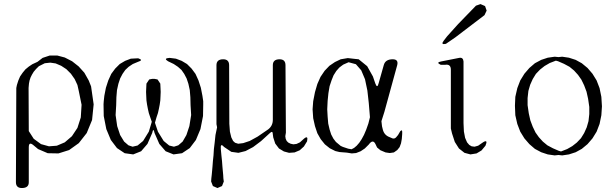

<svg xmlns="http://www.w3.org/2000/svg" viewBox="-20 -779 3040 948"><path d="M299.8 -495.1 335.9 -476.6 368.2 -451.2 396.5 -419.9 418 -381.8 429.7 -352.5 442.4 -263.7 434.6 -186.5 408.2 -122.1 369.1 -72.3 321.3 -38.1 268.6 -21.5 215.8 -22.5 168 -43 144.5 -62.5Q122.1 -81.1 122.1 -51.8V121.1Q122.1 149.4 87.9 149.4Q58.6 149.4 58.6 120.1L60.5 -344.7L63.5 -359.4L70.3 -380.9L79.1 -401.4L91.8 -419.9L105.5 -436.5L122.1 -450.2L139.6 -461.9L165 -473.6L190.4 -493.2L225.6 -504.9H262.7ZM201.2 -466.8 171.9 -452.1 158.2 -438.5 146.5 -424.8 137.7 -410.2 130.9 -396.5 126 -381.8 123 -366.2 121.1 -344.7 122.1 -131.8 146.5 -93.8 182.6 -67.4 221.7 -56.6 260.7 -59.6 299.8 -76.2 335 -106.4 362.3 -147.5 378.9 -199.2 382.8 -261.7 369.1 -329.1 362.3 -359.4 348.6 -388.7 330.1 -415 307.6 -437.5 282.2 -454.1 254.9 -465.8 228.5 -469.7Z M731.4 -389.6H743.2L757.8 -386.7L771.5 -366.2L772.5 -345.7L773.4 -325.2L772.5 -303.7L771.5 -283.2L768.6 -262.7L764.6 -242.2L759.8 -220.7L752.9 -200.2L745.1 -172.9L759.8 -128.9L788.1 -83L815.4 -60.5L838.9 -54.7L860.4 -61.5L881.8 -80.1L900.4 -112.3L915 -156.2L923.8 -210.9L920.9 -259.8L919.9 -298.8L917 -334L910.2 -365.2L901.4 -391.6L889.6 -414.1L876 -433.6L858.4 -449.2L837.9 -462.9L809.6 -476.6Q785.2 -491.2 817.4 -493.2L848.6 -489.3L877 -478.5L903.3 -462.9L925.8 -440.4L945.3 -414.1L960 -381.8L971.7 -345.7L979.5 -305.7L983.4 -279.3V-261.7L982.4 -206.1L969.7 -141.6L947.3 -87.9L917 -47.9L878.9 -22.5L836.9 -16.6L797.9 -32.2L766.6 -68.4L743.2 -122.1Q737.3 -151.4 731.4 -122.1L708 -68.4L676.8 -32.2L637.7 -16.6L595.7 -22.5L557.6 -47.9L527.3 -87.9L504.9 -141.6L492.2 -206.1L491.2 -263.7L492.2 -279.3L495.1 -305.7L502.9 -345.7L514.6 -381.8L529.3 -414.1L548.8 -440.4L571.3 -462.9L597.7 -478.5L626 -489.3L662.1 -491.2Q690.4 -482.4 661.1 -473.6L635.7 -462.9L615.2 -449.2L598.6 -433.6L585 -414.1L573.2 -391.6L564.5 -365.2L557.6 -334L554.7 -298.8L553.7 -259.8L550.8 -210.9L558.6 -156.2L573.2 -112.3L592.8 -80.1L614.3 -61.5L634.8 -54.7L659.2 -60.5L686.5 -83L714.8 -128.9L729.5 -177.7L721.7 -200.2L714.8 -220.7L710 -242.2L706.1 -262.7L703.1 -283.2L702.1 -303.7L701.2 -325.2L702.1 -345.7L703.1 -366.2L716.8 -386.7Z M1025.4 85 1027.3 64.5 1029.3 42 1031.2 16.6 1034.2 -11.7 1036.1 -43 1040 -75.2 1043.9 -112.3 1051.8 -150.4 1048.8 -166V-457Q1048.8 -486.3 1082 -486.3Q1111.3 -486.3 1111.3 -457L1112.3 -168L1115.2 -128.9L1122.1 -100.6L1130.9 -83L1140.6 -74.2L1156.2 -69.3L1180.7 -72.3L1212.9 -83L1252 -104.5L1304.7 -140.6Q1327.1 -158.2 1327.1 -187.5V-457Q1327.1 -486.3 1360.4 -486.3Q1389.6 -486.3 1389.6 -457L1391.6 -124L1388.7 -106.4L1390.6 -93.8L1395.5 -83L1403.3 -75.2L1415 -69.3L1428.7 -66.4L1444.3 -68.4L1460.9 -76.2L1481.4 -94.7Q1502.9 -112.3 1496.1 -81.1L1480.5 -55.7L1460 -37.1L1434.6 -26.4L1407.2 -24.4L1381.8 -31.2L1357.4 -45.9L1338.9 -70.3L1329.1 -100.6L1327.1 -115.2Q1327.1 -136.7 1311.5 -121.1L1268.6 -82L1229.5 -52.7L1192.4 -33.2L1157.2 -24.4L1122.1 -29.3L1085.9 -53.7Q1067.4 -75.2 1070.3 -43L1073.2 -11.7L1076.2 16.6L1078.1 42L1080.1 64.5L1082 85L1083 102.5L1085 117.2L1076.2 139.6L1053.7 149.4L1031.2 139.6L1022.5 117.2L1023.4 102.5Z M1956.1 -130.9Q1967.8 -144.5 1965.8 -117.2L1963.9 -92.8L1960 -71.3L1953.1 -52.7L1941.4 -38.1L1924.8 -26.4L1904.3 -23.4L1883.8 -26.4L1858.4 -37.1L1841.8 -50.8L1834 -67.4Q1821.3 -93.8 1800.8 -65.4L1781.2 -45.9L1760.7 -32.2L1738.3 -23.4L1716.8 -21.5L1692.4 -25.4L1656.2 -28.3L1635.7 -33.2L1608.4 -46.9L1584 -66.4L1563.5 -91.8L1546.9 -121.1L1535.2 -156.2L1526.4 -195.3L1523.4 -239.3L1526.4 -279.3L1535.2 -324.2L1546.9 -364.3L1562.5 -399.4L1583 -429.7L1606.4 -454.1L1633.8 -472.7L1662.1 -486.3L1697.3 -492.2L1731.4 -488.3L1751 -486.3L1793 -452.1L1821.3 -401.4L1833 -367.2Q1842.8 -339.8 1849.6 -368.2L1875 -458Q1882.8 -486.3 1918.9 -486.3Q1948.2 -486.3 1941.4 -458L1877.9 -226.6L1863.3 -180.7L1866.2 -155.3L1870.1 -139.6Q1877 -111.3 1904.3 -101.6L1918 -95.7Q1927.7 -92.8 1935.5 -100.6L1945.3 -112.3ZM1701.2 -471.7 1674.8 -460 1664.1 -452.1 1655.3 -445.3 1640.6 -428.7 1627 -407.2 1617.2 -382.8 1607.4 -353.5 1601.6 -319.3 1597.7 -281.2 1595.7 -239.3 1597.7 -203.1 1600.6 -168.9 1607.4 -139.6 1615.2 -115.2 1626 -94.7 1638.7 -78.1 1662.1 -58.6 1672.9 -53.7 1699.2 -44.9 1715.8 -42 1728.5 -48.8 1741.2 -59.6 1753.9 -74.2 1765.6 -91.8 1777.3 -113.3 1788.1 -138.7 1798.8 -168.9 1806.6 -200.2 1800.8 -270.5 1793.9 -332 1782.2 -387.7 1763.7 -431.6 1737.3 -461.9Z M2268.6 -475.6V-170.9L2270.5 -129.9L2276.4 -98.6L2286.1 -76.2L2296.9 -63.5L2308.6 -56.6L2323.2 -54.7L2340.8 -59.6L2366.2 -77.1Q2390.6 -91.8 2377 -59.6L2357.4 -36.1L2333 -21.5L2302.7 -16.6L2273.4 -24.4L2246.1 -45.9L2225.6 -78.1L2211.9 -120.1L2206.1 -144.5V-434.6Q2206.1 -463.9 2177.7 -459H2156.2Q2130.9 -470.7 2158.2 -475.6L2247.1 -493.2Q2266.6 -497.1 2268.6 -475.6ZM2372.1 -704.1 2228.5 -594.7 2181.6 -562.5Q2154.3 -556.6 2170.9 -578.1L2187.5 -599.6L2241.2 -659.2L2330.1 -751L2352.5 -758.8L2375 -749L2382.8 -726.6Z M2522.5 -256.8 2524.4 -300.8 2534.2 -343.8 2548.8 -381.8 2569.3 -415 2593.8 -443.4 2621.1 -466.8 2652.3 -483.4 2684.6 -494.1 2718.8 -499 2737.3 -497.1 2755.9 -499 2789.1 -494.1 2822.3 -483.4 2852.5 -466.8 2880.9 -443.4 2905.3 -415 2925.8 -381.8 2940.4 -343.8 2949.2 -300.8 2952.1 -253.9 2949.2 -210 2940.4 -167 2925.8 -128.9 2905.3 -95.7 2880.9 -67.4 2852.5 -43.9 2822.3 -27.3 2789.1 -16.6 2755.9 -11.7 2737.3 -13.7 2718.8 -11.7 2684.6 -16.6 2652.3 -27.3 2621.1 -43.9 2593.8 -67.4 2569.3 -95.7 2548.8 -128.9 2534.2 -167 2524.4 -210ZM2724.6 -479.5 2694.3 -467.8 2668.9 -453.1 2646.5 -435.5 2626 -414.1 2610.4 -388.7 2597.7 -360.4 2588.9 -330.1 2585 -294.9V-259.8L2590.8 -219.7L2598.6 -184.6L2610.4 -153.3L2624 -125L2640.6 -101.6L2660.2 -80.1L2682.6 -61.5L2710 -46.9L2739.3 -34.2L2750 -31.2L2780.3 -43L2805.7 -57.6L2828.1 -75.2L2848.6 -96.7L2864.3 -122.1L2877 -150.4L2885.7 -180.7L2889.6 -215.8V-251L2883.8 -291L2876 -326.2L2864.3 -357.4L2850.6 -385.7L2834 -409.2L2814.5 -430.7L2792 -449.2L2764.6 -463.9L2735.4 -476.6Z"/></svg>

Font: B2 Hana
Style: Regular
Weight: 500
Version: 2020-08-05; (max)